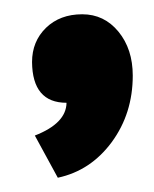

<svg xmlns="http://www.w3.org/2000/svg" viewBox="-20 -144 216 269"><path d="M61 105 28.8 45.9Q72.8 28.8 73.2 0Q25.4 0 24.9 -57.1Q24.9 -85.9 44.4 -105Q64 -124 95.2 -124Q126 -124 146 -99.6Q166 -75.2 166 -38.1Q166 15.1 136.5 55.2Q106.9 95.2 61 105Z"/></svg>

Font: Tajawal
Style: Bold
Weight: 700
Designer: Boutros Fonts
Foundry: Created by Boutros International 2017
Version: Version 1.700